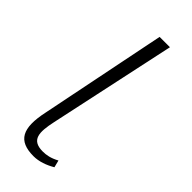

<svg xmlns="http://www.w3.org/2000/svg" viewBox="-188 -565 604 604"><g transform="rotate(45 114.0 -263.0)"><path d="M109 10C133 10 158 1 180 -12L174 -36C152 -24 135 -21 119 -21C67 -21 67 -56 79 -112L170 -536H124L39 -115C20 -27 40 10 109 10Z"/></g></svg>

Font: Noto Serif Condensed ExtraLight
Style: Italic
Weight: 200
Width: 3
Italic angle: -12°
Designer: Monotype Design Team
Foundry: Monotype Imaging Inc.
Version: Version 2.013